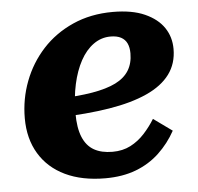

<svg xmlns="http://www.w3.org/2000/svg" viewBox="-45 -597 676 656"><g transform="rotate(-5 293.0 -269.0)"><path d="M291 13Q211 13 153.5 -14.5Q96 -42 65 -93.5Q34 -145 34 -215Q34 -281 57 -341.5Q80 -402 123 -449Q166 -496 227.5 -523.5Q289 -551 365 -551Q431 -551 474.5 -531.5Q518 -512 539.5 -480Q561 -448 561 -407Q561 -357 534 -320.5Q507 -284 454 -260Q401 -236 324 -223.5Q247 -211 147 -208L151 -272Q221 -274 271 -282.5Q321 -291 352 -306.5Q383 -322 398 -346.5Q413 -371 413 -405Q413 -425 406.5 -439Q400 -453 386 -460.5Q372 -468 350 -468Q318 -468 291.5 -449Q265 -430 246.5 -396Q228 -362 218 -316.5Q208 -271 208 -217Q208 -167 221 -135.5Q234 -104 259.5 -89.5Q285 -75 323 -75Q358 -75 385 -89Q412 -103 433 -126Q454 -149 470 -175L534 -129Q511 -87 476.5 -54.5Q442 -22 396 -4.5Q350 13 291 13Z"/></g></svg>

Font: Roboto Serif
Style: Bold Italic
Weight: 700
Italic angle: -10°
Designer: Greg Gazdowicz
Foundry: Commercial Type
Version: Version 1.008